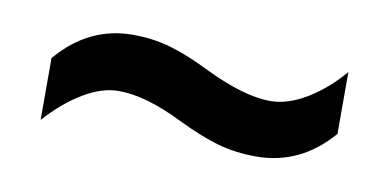

<svg xmlns="http://www.w3.org/2000/svg" viewBox="-32 -487 545 269"><g transform="rotate(10 240.5 -352.5)"><path d="M228 -314Q174 -341 135 -341Q111 -341 84.5 -325Q58 -309 34 -282V-370Q78 -422 141 -422Q170 -422 195.5 -414.5Q221 -407 253 -391Q309 -364 346 -364Q371 -364 398 -380.5Q425 -397 447 -423V-335Q403 -284 340 -284Q311 -284 286 -291Q261 -298 228 -314Z"/></g></svg>

Font: Noto Sans Condensed Medium
Style: Regular
Weight: 500
Width: 3
Designer: Monotype Design Team
Foundry: Monotype Imaging Inc.
Version: Version 2.013; ttfautohint (v1.8.4.7-5d5b)